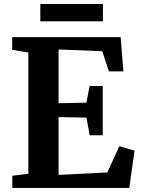

<svg xmlns="http://www.w3.org/2000/svg" viewBox="-20 -926 693 946"><path d="M119.6 -70V-667.3L40 -680.5V-743H574.4L588.1 -574.3H516.9L483.7 -673.6L268.5 -682.3V-417.4L405.5 -420.4L421.8 -502.3H486.1V-259.6H421.8L406.2 -346.5L268.5 -349.1V-64.2L508.7 -76.3L567.7 -205.5L642.9 -183.9L616.8 0H40.6V-59.9ZM487.1 -906.2V-820.9H178.6V-906.2Z"/></svg>

Font: Merriweather Light
Style: Regular
Weight: 300
Designer: Eben Sorkin
Foundry: Eben Sorkin
Version: Version 2.100